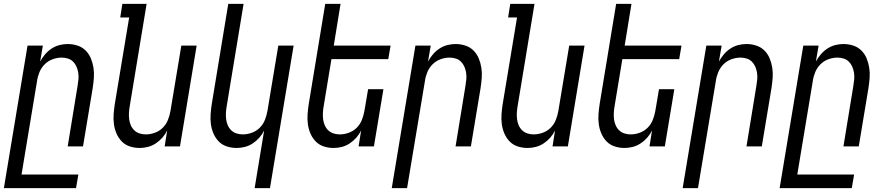

<svg xmlns="http://www.w3.org/2000/svg" viewBox="-48 -755 4568 990"><path d="M-28 215 94 -520H173L159 -438Q170 -458 184.5 -475Q199 -492 218 -504.5Q237 -517 258.5 -522.5Q280 -528 301 -528Q327 -528 351.5 -520Q376 -512 393.5 -494.5Q411 -477 420.5 -454Q430 -431 434 -405.5Q438 -380 436 -353.5Q434 -327 430 -301L380 0H301L352 -312Q355 -329 356.5 -346Q358 -363 355.5 -379.5Q353 -396 346.5 -411Q340 -426 329 -437Q318 -448 302.5 -453Q287 -458 270 -458Q247 -458 223.5 -449.5Q200 -441 182.5 -423.5Q165 -406 155.5 -383Q146 -360 143 -337L63 145H356L344 215Z M672 8Q646 8 621.5 0Q597 -8 580 -25.5Q563 -43 553 -66Q543 -89 539.5 -114.5Q536 -140 538 -166.5Q540 -193 544 -219L618 -665H572L583 -735H708L621 -208Q618 -191 617 -174Q616 -157 618 -140.5Q620 -124 626.5 -109Q633 -94 644.5 -83Q656 -72 671.5 -67Q687 -62 704 -62Q727 -62 750.5 -70.5Q774 -79 791.5 -96.5Q809 -114 818 -137Q827 -160 831 -183L887 -520H966L880 0H801L814 -82Q804 -62 789 -45Q774 -28 755 -15.5Q736 -3 714.5 2.5Q693 8 672 8Z M1265 215 1314 -82Q1304 -62 1289 -45Q1274 -28 1255 -15.5Q1236 -3 1214.5 2.5Q1193 8 1172 8Q1146 8 1121.5 0Q1097 -8 1080 -25.5Q1063 -43 1053 -66Q1043 -89 1039.5 -114.5Q1036 -140 1038 -166.5Q1040 -193 1044 -219L1129 -735H1208L1121 -208Q1118 -191 1117 -174Q1116 -157 1118 -140.5Q1120 -124 1126.5 -109Q1133 -94 1144.5 -83Q1156 -72 1171.5 -67Q1187 -62 1204 -62Q1227 -62 1250.5 -70.5Q1274 -79 1291.5 -96.5Q1309 -114 1318 -137Q1327 -160 1331 -183L1387 -520H1466L1344 215Z M1672 8Q1646 8 1621.5 0Q1597 -8 1580 -25.5Q1563 -43 1553 -66Q1543 -89 1539.5 -114.5Q1536 -140 1538 -166.5Q1540 -193 1544 -219L1629 -735H1708L1673 -520H1966L1954 -450H1661L1621 -208Q1618 -191 1617 -174Q1616 -157 1618 -140.5Q1620 -124 1626.5 -109Q1633 -94 1644.5 -83Q1656 -72 1671.5 -67Q1687 -62 1704 -62Q1727 -62 1750.5 -70.5Q1774 -79 1791.5 -96.5Q1809 -114 1818 -137Q1827 -160 1831 -183L1850 -295H1929L1880 0H1801L1814 -82Q1804 -62 1789 -45Q1774 -28 1755 -15.5Q1736 -3 1714.5 2.5Q1693 8 1672 8Z M1972 215 2094 -520H2173L2159 -438Q2170 -458 2184.5 -475Q2199 -492 2218 -504.5Q2237 -517 2258.5 -522.5Q2280 -528 2301 -528Q2327 -528 2351.5 -520Q2376 -512 2393.5 -494.5Q2411 -477 2420.5 -454Q2430 -431 2434 -405.5Q2438 -380 2436 -353.5Q2434 -327 2430 -301L2380 0H2301L2352 -312Q2355 -329 2356.5 -346Q2358 -363 2355.5 -379.5Q2353 -396 2346.5 -411Q2340 -426 2329 -437Q2318 -448 2302.5 -453Q2287 -458 2270 -458Q2247 -458 2223.5 -449.5Q2200 -441 2182.5 -423.5Q2165 -406 2155.5 -383Q2146 -360 2143 -337L2051 215Z M2672 8Q2646 8 2621.5 0Q2597 -8 2580 -25.5Q2563 -43 2553 -66Q2543 -89 2539.5 -114.5Q2536 -140 2538 -166.5Q2540 -193 2544 -219L2618 -665H2572L2583 -735H2708L2621 -208Q2618 -191 2617 -174Q2616 -157 2618 -140.5Q2620 -124 2626.5 -109Q2633 -94 2644.5 -83Q2656 -72 2671.5 -67Q2687 -62 2704 -62Q2727 -62 2750.5 -70.5Q2774 -79 2791.5 -96.5Q2809 -114 2818 -137Q2827 -160 2831 -183L2887 -520H2966L2880 0H2801L2814 -82Q2804 -62 2789 -45Q2774 -28 2755 -15.5Q2736 -3 2714.5 2.5Q2693 8 2672 8Z M3172 8Q3146 8 3121.5 0Q3097 -8 3080 -25.5Q3063 -43 3053 -66Q3043 -89 3039.5 -114.5Q3036 -140 3038 -166.5Q3040 -193 3044 -219L3129 -735H3208L3173 -520H3466L3454 -450H3161L3121 -208Q3118 -191 3117 -174Q3116 -157 3118 -140.5Q3120 -124 3126.5 -109Q3133 -94 3144.5 -83Q3156 -72 3171.5 -67Q3187 -62 3204 -62Q3227 -62 3250.5 -70.5Q3274 -79 3291.5 -96.5Q3309 -114 3318 -137Q3327 -160 3331 -183L3350 -295H3429L3380 0H3301L3314 -82Q3304 -62 3289 -45Q3274 -28 3255 -15.5Q3236 -3 3214.5 2.5Q3193 8 3172 8Z M3472 215 3594 -520H3673L3659 -438Q3670 -458 3684.5 -475Q3699 -492 3718 -504.5Q3737 -517 3758.5 -522.5Q3780 -528 3801 -528Q3827 -528 3851.5 -520Q3876 -512 3893.5 -494.5Q3911 -477 3920.5 -454Q3930 -431 3934 -405.5Q3938 -380 3936 -353.5Q3934 -327 3930 -301L3880 0H3801L3852 -312Q3855 -329 3856.5 -346Q3858 -363 3855.5 -379.5Q3853 -396 3846.5 -411Q3840 -426 3829 -437Q3818 -448 3802.5 -453Q3787 -458 3770 -458Q3747 -458 3723.5 -449.5Q3700 -441 3682.5 -423.5Q3665 -406 3655.5 -383Q3646 -360 3643 -337L3551 215Z M3972 215 4094 -520H4173L4159 -438Q4170 -458 4184.5 -475Q4199 -492 4218 -504.5Q4237 -517 4258.5 -522.5Q4280 -528 4301 -528Q4327 -528 4351.5 -520Q4376 -512 4393.5 -494.5Q4411 -477 4420.5 -454Q4430 -431 4434 -405.5Q4438 -380 4436 -353.5Q4434 -327 4430 -301L4380 0H4301L4352 -312Q4355 -329 4356.5 -346Q4358 -363 4355.5 -379.5Q4353 -396 4346.5 -411Q4340 -426 4329 -437Q4318 -448 4302.5 -453Q4287 -458 4270 -458Q4247 -458 4223.5 -449.5Q4200 -441 4182.5 -423.5Q4165 -406 4155.5 -383Q4146 -360 4143 -337L4063 145H4356L4344 215Z"/></svg>

Font: Iosevka Fixed
Style: Italic
Weight: 400
Italic angle: -9°
Monospace: yes
Designer: Belleve Invis
Foundry: Belleve Invis
Version: Version 33.2.4